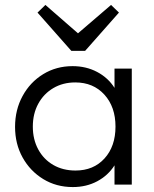

<svg xmlns="http://www.w3.org/2000/svg" viewBox="-20 -748 625 778"><path d="M275 10Q208 10 155 -22.5Q102 -55 71.5 -110Q41 -165 41 -234Q41 -303 71.5 -359Q102 -415 155 -447.5Q208 -480 274 -480Q329 -480 373.5 -456.5Q418 -433 444 -392V-470H514V0H444V-78Q418 -37 374 -13.5Q330 10 275 10ZM286 -57Q359 -57 403.5 -106Q448 -155 448 -235Q448 -315 403 -364.5Q358 -414 285 -414Q235 -414 196 -391Q157 -368 135 -327.5Q113 -287 113 -235Q113 -183 135 -142.5Q157 -102 196 -79.5Q235 -57 286 -57ZM430 -728 462 -697 325 -542H269L132 -697L164 -728L296 -613Z"/></svg>

Font: Outfit Light
Style: Regular
Weight: 300
Designer: Rodrigo Fuenzalida
Foundry: fragTYPE
Version: Version 1.100; ttfautohint (v1.8.4.7-5d5b)